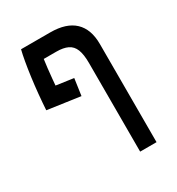

<svg xmlns="http://www.w3.org/2000/svg" viewBox="-191 -705 968 1050"><g transform="rotate(-30 293.0 -180.5)"><path d="M385.3 224.6V-335.4Q385.3 -389.6 372.8 -420.7Q360.4 -451.7 333 -464.8Q305.7 -478 261.7 -478H182.1Q174.8 -427.2 168.9 -362.8Q163.1 -298.3 156.7 -227.1L53.7 -228Q56.6 -274.9 61.5 -326.2Q66.4 -377.4 73 -426.8Q79.6 -476.1 86.9 -517.3Q94.2 -558.6 101.1 -585.9H285.2Q386.2 -585.9 437.5 -537.4Q488.8 -488.8 488.8 -395V224.6ZM259.3 -198.7 53.7 -228 75.7 -332.5 274.4 -304.2Z"/></g></svg>

Font: Cascadia Code Medium
Style: Regular
Weight: 500
Monospace: yes
Designer: Aaron Bell
Foundry: Saja Typeworks
Version: Version 2407.024